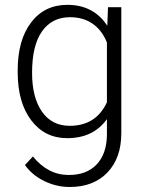

<svg xmlns="http://www.w3.org/2000/svg" viewBox="-20 -558 595 789"><path d="M52.7 -269Q52.7 -393.1 107.7 -465.6Q162.6 -538.1 256.8 -538.1Q364.7 -538.1 420.9 -452.1L423.8 -528.3H478.5V-10.7Q478.5 91.3 421.4 150.9Q364.3 210.4 266.6 210.4Q211.4 210.4 161.4 185.8Q111.3 161.1 82.5 120.1L115.2 85Q177.2 161.1 262.7 161.1Q335.9 161.1 377 117.9Q418 74.7 419.4 -2V-68.4Q363.3 9.8 255.9 9.8Q164.1 9.8 108.4 -63.5Q52.7 -136.7 52.7 -261.2ZM111.8 -258.8Q111.8 -157.7 152.3 -99.4Q192.9 -41 266.6 -41Q374.5 -41 419.4 -137.7V-383.3Q398.9 -434.1 360.4 -460.7Q321.8 -487.3 267.6 -487.3Q193.8 -487.3 152.8 -429.4Q111.8 -371.6 111.8 -258.8Z"/></svg>

Font: Vazir Thin FD-UI
Style: Thin-FD-UI
Weight: 100
Designer: Saber Rastikerdar
Foundry: Saber Rastikerdar
Version: Version 30.1.0